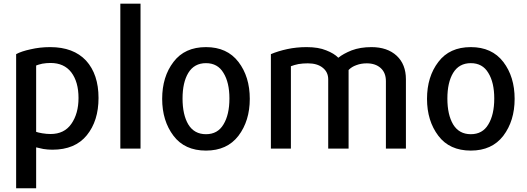

<svg xmlns="http://www.w3.org/2000/svg" viewBox="-20 -805 2854 1040"><path d="M513.7 -274.4Q513.7 -402.3 446.3 -476.6Q377.9 -549.8 252 -549.8Q196.3 -549.8 146.5 -538.1Q95.7 -527.3 67.4 -511.7Q67.4 -269.5 67.4 214.8Q94.7 214.8 175.8 214.8Q175.8 159.2 175.8 -6.8Q189.5 -2.9 214.8 2Q239.3 5.9 263.7 5.9Q386.7 5.9 450.2 -72.3Q513.7 -150.4 513.7 -274.4ZM405.3 -274.4Q405.3 -189.5 366.2 -133.8Q328.1 -79.1 253.9 -79.1Q232.4 -79.1 209 -83Q186.5 -86.9 175.8 -90.8Q175.8 -210.9 175.8 -450.2Q187.5 -455.1 209 -460Q231.4 -463.9 253.9 -463.9Q327.1 -463.9 366.2 -413.1Q405.3 -361.3 405.3 -274.4Z M741.2 0Q741.2 -196.3 741.2 -785.2Q713.9 -785.2 631.8 -785.2Q631.8 -588.9 631.8 0Q659.2 0 741.2 0Z M1333 -269.5Q1333 -389.6 1271.5 -469.7Q1210 -549.8 1095.7 -549.8Q980.5 -549.8 919.9 -469.7Q858.4 -389.6 858.4 -269.5Q858.4 -150.4 919.9 -69.3Q980.5 10.7 1095.7 10.7Q1210 10.7 1271.5 -69.3Q1333 -150.4 1333 -269.5ZM1222.7 -271.5Q1222.7 -183.6 1190.4 -130.9Q1159.2 -78.1 1095.7 -78.1Q1032.2 -78.1 1000 -130.9Q968.8 -183.6 968.8 -271.5Q968.8 -358.4 1000 -410.2Q1032.2 -462.9 1095.7 -462.9Q1159.2 -462.9 1190.4 -410.2Q1222.7 -358.4 1222.7 -271.5Z M2178.7 0Q2178.7 -93.8 2178.7 -376Q2178.7 -456.1 2128.9 -502.9Q2078.1 -549.8 1992.2 -549.8Q1931.6 -549.8 1884.8 -532.2Q1838.9 -513.7 1812.5 -492.2Q1790 -515.6 1747.1 -532.2Q1705.1 -549.8 1640.6 -549.8Q1585.9 -549.8 1536.1 -539.1Q1486.3 -528.3 1447.3 -511.7Q1447.3 -341.8 1447.3 0Q1474.6 0 1555.7 0Q1555.7 -111.3 1555.7 -446.3Q1573.2 -453.1 1596.7 -458Q1620.1 -461.9 1647.5 -461.9Q1698.2 -461.9 1727.5 -438.5Q1757.8 -415 1757.8 -375Q1757.8 -250 1757.8 0Q1785.2 0 1868.2 0Q1868.2 -106.4 1868.2 -425.8Q1884.8 -443.4 1910.2 -452.1Q1935.5 -461.9 1966.8 -461.9Q2013.7 -461.9 2042 -436.5Q2070.3 -411.1 2070.3 -365.2Q2070.3 -243.2 2070.3 0Q2096.7 0 2178.7 0Z M2767.6 -269.5Q2767.6 -389.6 2706.1 -469.7Q2644.5 -549.8 2530.3 -549.8Q2415 -549.8 2354.5 -469.7Q2293 -389.6 2293 -269.5Q2293 -150.4 2354.5 -69.3Q2415 10.7 2530.3 10.7Q2644.5 10.7 2706.1 -69.3Q2767.6 -150.4 2767.6 -269.5ZM2657.2 -271.5Q2657.2 -183.6 2625 -130.9Q2593.8 -78.1 2530.3 -78.1Q2466.8 -78.1 2434.6 -130.9Q2403.3 -183.6 2403.3 -271.5Q2403.3 -358.4 2434.6 -410.2Q2466.8 -462.9 2530.3 -462.9Q2593.8 -462.9 2625 -410.2Q2657.2 -358.4 2657.2 -271.5Z"/></svg>

Font: DaxlinePro-Medium
Style: Medium
Weight: 400
Designer: Hans Reichel
Version: Version 7.502; 2006